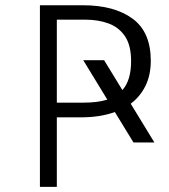

<svg xmlns="http://www.w3.org/2000/svg" viewBox="-20 -725 655 745"><path d="M565.1 -489.2Q565.1 -433.8 544.6 -392.1Q524.1 -350.3 487.2 -322.6L579 -172.3H497.9L425.6 -290.3Q368.7 -269.7 294.9 -269.7H200.5V0H134.9V-704.6H302.1Q423.1 -704.6 494.1 -652.8Q565.1 -601 565.1 -489.2ZM303.1 -491.3H384.1L454.9 -375.4Q488.7 -413.3 488.7 -487.7Q488.7 -549.2 464.9 -584.4Q441 -619.5 400.8 -634.1Q360.5 -648.7 311.3 -648.7H200.5V-326.7H304.1Q359.5 -326.7 396.4 -338.5Z"/></svg>

Font: Fira Code Light
Style: Regular
Weight: 300
Monospace: yes
Designer: Carrois Corporate, Edenspiekermann AG, Nikita Prokopov
Foundry: Carrois Corporate, Edenspiekermann AG, Nikita Prokopov
Version: Version 6.000; ttfautohint (v1.8.2) -l 8 -r 50 -G 200 -x 14 